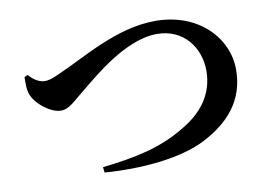

<svg xmlns="http://www.w3.org/2000/svg" viewBox="-67 -738 1133 800"><g transform="rotate(-10 500.0 -337.5)"><path d="M312.8 -69.8 315.6 -46.7C462.9 -35.6 639.9 -48.4 747.9 -106.3C850.1 -160 929.6 -240.9 929.6 -374.7C929.6 -507.8 815.8 -632.2 632.4 -632.2C468.2 -632.2 316.9 -535 198.3 -483.6C165.8 -468.2 150.5 -465.2 136.5 -465.2C110.2 -465.2 84 -486.2 70.2 -503L56 -496.4C55.9 -473.7 53.6 -445.3 63.6 -420.6C80 -378.3 139.8 -332.3 181.2 -332.3C218.1 -332.3 239.8 -360.3 294.1 -403.2C350.5 -448.3 496.9 -577.5 629.5 -577.5C743 -577.5 806.9 -488.8 806.9 -391.3C806.9 -290.8 749.7 -219.4 663.2 -169.8C560.3 -107.5 451.9 -85.8 312.8 -69.8Z"/></g></svg>

Font: Source Han Serif TW VF
Style: Regular
Weight: 250
Designer: Ryoko NISHIZUKA 西塚涼子 (kana & ideographs); Frank Grießhammer (Latin, Greek & Cyrillic); Wenlong ZHANG 张文龙 (bopomofo); San
Foundry: Adobe
Version: Version 2.002;hotconv 1.1.0;makeotfexe 2.6.0